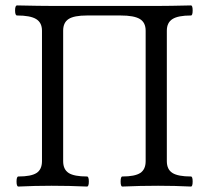

<svg xmlns="http://www.w3.org/2000/svg" viewBox="-20 -685 765 708"><path d="M47.9 2.9Q41 2.9 41 -15.6Q41 -34.2 47.9 -34.2Q94.7 -34.2 114.7 -47.1Q134.8 -60.1 134.8 -90.8V-571.8Q134.8 -601.6 113.3 -614.7Q91.8 -627.9 43 -627.9Q35.6 -627.9 35.6 -646.5Q35.6 -665 43 -665Q130.9 -663.1 174.8 -663.1H562Q602.1 -663.1 684.1 -665Q690.4 -665 690.4 -646.5Q690.4 -627.9 684.1 -627.9Q636.7 -627.9 616 -614.7Q595.2 -601.6 595.2 -571.8V-90.8Q595.2 -60.1 616 -47.1Q636.7 -34.2 684.1 -34.2Q690.4 -34.2 690.4 -15.6Q690.4 2.9 684.1 2.9Q624 0 563 0Q497.1 0 431.2 2.9Q424.8 2.9 424.8 -15.6Q424.8 -34.2 431.2 -34.2Q477.1 -34.2 497.1 -47.1Q517.1 -60.1 517.1 -90.8V-571.8Q517.1 -602.1 495.6 -615Q474.1 -627.9 424.8 -627.9H300.8Q253.4 -627.9 233.2 -615Q212.9 -602.1 212.9 -571.8V-90.8Q212.9 -60.1 233.2 -47.1Q253.4 -34.2 300.8 -34.2Q307.6 -34.2 307.6 -15.6Q307.6 2.9 300.8 2.9Q234.9 0 169.9 0Q107.9 0 47.9 2.9Z"/></svg>

Font: Junicode SmCond
Style: Regular
Weight: 400
Width: 4
Designer: Peter S. Baker
Version: Version 2.206